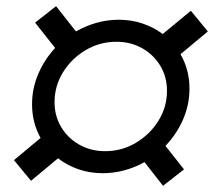

<svg xmlns="http://www.w3.org/2000/svg" viewBox="-20 -642 688 617"><path d="M79.6 -61 24.9 -127.4 110.4 -198.7Q83 -248 83 -306.6Q83 -357.9 103 -404.5Q123 -451.2 157.2 -487.8L92.8 -569.3L160.2 -622.1L224.1 -541Q254.9 -558.6 289.8 -568.6Q324.7 -578.6 361.8 -578.6Q402.3 -578.6 438.2 -566.4Q474.1 -554.2 502.9 -532.7L593.3 -607.4L647.9 -541L560.1 -467.8Q588.9 -417.5 588.9 -357.4Q588.9 -305.2 568.1 -257.8Q547.4 -210.4 511.7 -173.3L571.3 -97.7L503.9 -44.9L444.3 -121.1Q414.1 -104 379.9 -94.7Q345.7 -85.4 310.1 -85.4Q268.6 -85.4 231.9 -98.1Q195.3 -110.8 166.5 -133.3ZM317.9 -156.2Q371.6 -156.2 416.7 -183.1Q461.9 -210 489.3 -254.2Q516.6 -298.3 516.6 -350.1Q516.6 -395 495.1 -430.7Q473.6 -466.3 436.8 -487.1Q399.9 -507.8 354 -507.8Q300.8 -507.8 255.4 -481Q210 -454.1 182.6 -409.9Q155.3 -365.7 155.3 -314Q155.3 -269 176.8 -233.4Q198.2 -197.8 235.1 -177Q272 -156.2 317.9 -156.2Z"/></svg>

Font: Schibsted Grotesk
Style: Italic
Weight: 400
Italic angle: -12°
Designer: Bakken & Baeck AS, Henrik Kongsvoll
Foundry: Schibsted ASA
Version: Version 1.100; ttfautohint (v1.8.4.7-5d5b);gftools[0.9.25]